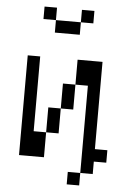

<svg xmlns="http://www.w3.org/2000/svg" viewBox="-59 -792 618 959"><g transform="rotate(5 250.0 -312.5)"><path d="M187.5 -687.5H125V-750H187.5ZM62.5 -500H125V-125H187.5V0H62.5ZM187.5 -250H250V-125H187.5ZM187.5 -687.5H312.5V-625H187.5ZM250 -375H312.5V-250H250ZM312.5 62.5H375V125H312.5ZM312.5 -500H437.5V-62.5H500V0H437.5V62.5H375V-375H312.5ZM312.5 -750H375V-687.5H312.5Z"/></g></svg>

Font: 寒蝉点阵体 16px
Style: Regular
Weight: 400
Designer: Designed by Warren2060
Foundry: ChillType
Version: Version 1.000